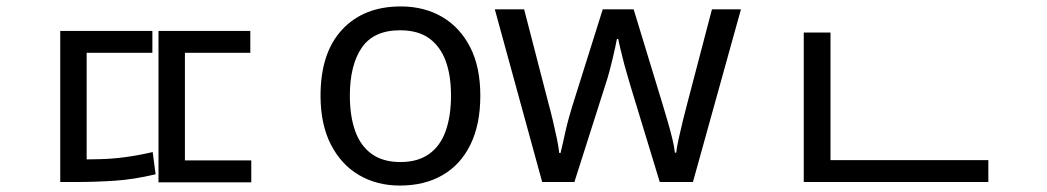

<svg xmlns="http://www.w3.org/2000/svg" viewBox="-20 -566 3251 596"><path d="M167 -470H453V-402H249V-38H167ZM472 -470H757V-402H554V-38H472ZM472 -68H760V0H472ZM167 -71H213Q254 -71 292.5 -72Q331 -73 371 -78.5Q411 -84 454 -94L463 -25Q396 -9 336 -5Q276 -1 213 -1H167Z M1471 -269Q1471 -180 1440.5 -117.5Q1410 -55 1354 -22.5Q1298 10 1221 10Q1150 10 1094.5 -22.5Q1039 -55 1007 -117.5Q975 -180 975 -269Q975 -402 1042 -474Q1109 -546 1224 -546Q1297 -546 1352.5 -513.5Q1408 -481 1439.5 -419.5Q1471 -358 1471 -269ZM1066 -269Q1066 -206 1082.5 -159.5Q1099 -113 1134 -88Q1169 -63 1223 -63Q1277 -63 1312 -88Q1347 -113 1363.5 -159.5Q1380 -206 1380 -269Q1380 -333 1363 -378Q1346 -423 1311.5 -447.5Q1277 -472 1222 -472Q1140 -472 1103 -418Q1066 -364 1066 -269Z M1936 -303Q1930 -324 1924 -344.5Q1918 -365 1913.5 -383.5Q1909 -402 1905 -418Q1901 -434 1899 -445H1895Q1893 -434 1889.5 -418Q1886 -402 1881.5 -383Q1877 -364 1871.5 -343.5Q1866 -323 1859 -302L1763 -1H1663L1516 -537H1607L1681 -251Q1689 -222 1696 -192.5Q1703 -163 1708.5 -136.5Q1714 -110 1716 -91H1720Q1723 -103 1727 -121Q1731 -139 1735.5 -159Q1740 -179 1745.5 -199Q1751 -219 1756 -235L1851 -537H1947L2039 -235Q2046 -212 2053.5 -186Q2061 -160 2067 -135.5Q2073 -111 2075 -92H2079Q2081 -109 2086.5 -134.5Q2092 -160 2099.5 -190.5Q2107 -221 2115 -251L2190 -537H2280L2131 -1H2028Z M2475 -69H3048V-1H2475ZM2475 -465H2558V-43H2475Z"/></svg>

Font: korean15
Style: Book
Weight: 400
Designer: Jelle Bosma - Monotype Design Team
Foundry: Monotype Imaging Inc.
Version: Version 2.003